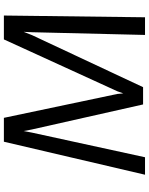

<svg xmlns="http://www.w3.org/2000/svg" viewBox="91 -858 767 989"><g transform="rotate(-90 474.5 -363.5)"><path d="M69 0 239 -727H362L485 -143L488 -112L499 -143L766 -727H889L880 0H789L803 -582L805 -625L788 -582L520 -10H431L302 -583L294 -625L286 -583L159 0Z"/></g></svg>

Font: Expletus Sans
Style: Italic
Weight: 400
Italic angle: -7°
Designer: Jasper de Waard
Foundry: Designtown
Version: Version 7.500